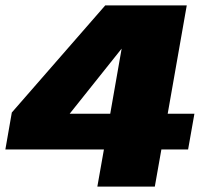

<svg xmlns="http://www.w3.org/2000/svg" viewBox="-33 -695 794 715"><path d="M329.5 0 354 -138.5H-13L11 -276L359 -675H662.5L591.5 -271.5H691L667.5 -138.5H568L543.5 0ZM226.5 -271.5H377.5L420 -514Z"/></svg>

Font: Anybody ExtraExpanded ExtraBold
Style: Italic
Weight: 800
Width: 8
Italic angle: -10°
Designer: Tyler Finck
Foundry: Etcetera Type Company
Version: Version 1.010; ttfautohint (v1.8.3) -l 8 -r 50 -G 200 -x 14 